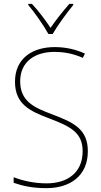

<svg xmlns="http://www.w3.org/2000/svg" viewBox="-20 -969 527 999"><path d="M232 -792H254C279 -836 327 -901 361 -943V-949H341C306 -909 270 -864 243 -824C217 -864 179 -914 146 -949H127V-943C159 -906 207 -837 232 -792ZM437 -182C437 -298 363 -332 249 -375C159 -409 85 -441 85 -546C85 -648 162 -699 263 -699C307 -699 357 -692 411 -668L422 -690C375 -712 321 -724 265 -724C147 -724 58 -664 58 -544C58 -427 135 -391 236 -353C346 -311 410 -280 410 -182C410 -71 331 -15 223 -15C156 -15 97 -29 51 -47V-18C96 -2 149 10 221 10C345 10 437 -54 437 -182Z"/></svg>

Font: Noto Sans Hebrew SemiCondensed Thin
Style: Regular
Weight: 100
Width: 4
Designer: Monotype Design Team
Foundry: Monotype Imaging Inc.
Version: Version 2.004